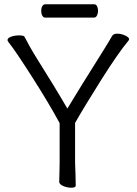

<svg xmlns="http://www.w3.org/2000/svg" viewBox="-20 -866 640 895"><path d="M312 9Q293 9 274.5 1Q256 -7 256 -19Q256 -40 257 -55L258 -108V-292Q209 -383 129.5 -507.5Q50 -632 20 -669Q15 -676 15 -679Q15 -689 32 -695Q49 -701 69 -701Q90 -701 94 -695Q98 -689 106 -673Q114 -657 128 -633Q130 -629 133.5 -623.5Q137 -618 141 -611Q239 -455 294 -360Q353 -458 462 -631Q490 -676 503 -699Q509 -709 527 -709Q545 -709 563.5 -700.5Q582 -692 582 -683Q582 -682 580 -678Q530 -618 449.5 -490Q369 -362 330 -293V-107L332 -52L333 -1Q333 9 312 9ZM190 -784Q182 -784 177 -793.5Q172 -803 172 -816Q172 -828 177 -837Q182 -846 191 -846H419Q428 -846 432.5 -837Q437 -828 437 -815Q437 -803 432 -793.5Q427 -784 418 -784Z"/></svg>

Font: LXGW WenKai TC
Style: Regular
Weight: 400
Designer: LXGW / Fontworks Inc.
Foundry: LXGW / Fontworks Inc.
Version: Version 1.330